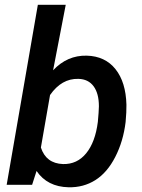

<svg xmlns="http://www.w3.org/2000/svg" viewBox="-20 -770 591 800"><path d="M503.4 -261.7Q493.7 -181.2 460.2 -116Q426.8 -50.8 377.2 -19.5Q327.6 11.7 265.6 10.3Q177.2 8.3 132.3 -57.6L113.8 0H7.8L137.7 -750H253.9L201.2 -477.1Q260.3 -540 341.3 -538.1Q418 -536.1 461.2 -481.9Q504.4 -427.7 506.8 -333.5Q507.3 -304.2 503.4 -261.7ZM392.1 -327.1Q392.1 -380.4 370.1 -410.4Q348.1 -440.4 306.6 -441.4Q236.8 -443.4 188.5 -374L150.4 -155.3Q171.9 -88.9 242.7 -86.4Q301.3 -85 339.1 -131.3Q377 -177.7 387.7 -262.2Q391.6 -303.7 392.1 -327.1Z"/></svg>

Font: TypoPRO Roboto
Style: Italic
Weight: 500
Italic angle: -12°
Designer: Google
Version: Version 2.136; 2016